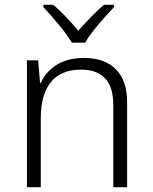

<svg xmlns="http://www.w3.org/2000/svg" viewBox="-20 -785 640 805"><path d="M93 -532H140L148 -437H151Q172 -485 218 -513.5Q264 -542 333 -542Q418 -542 465.5 -495Q513 -448 513 -356V0H455V-344Q455 -420 421 -456.5Q387 -493 319 -493Q236 -493 193.5 -441Q151 -389 151 -289V0H93ZM162 -755V-765H203Q254 -722 308 -656Q374 -730 416 -765H458V-755Q424 -720 388.5 -677.5Q353 -635 337 -606H281Q264 -636 229 -678.5Q194 -721 162 -755Z"/></svg>

Font: Noto Sans Mono UI Light
Style: Regular
Weight: 300
Monospace: yes
Designer: Monotype Design team
Foundry: Monotype Imaging Inc.
Version: Version 1.000